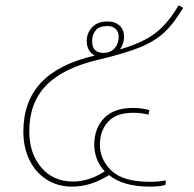

<svg xmlns="http://www.w3.org/2000/svg" viewBox="-20 -693 724 715"><path d="M89 -204Q89 -122 133.5 -69.5Q178 -17 252 -17Q312 -17 370 -55Q350 -76 340.5 -101.5Q331 -127 331 -154Q331 -215 367.5 -253Q404 -291 475 -291Q509 -291 536 -283L533 -266Q507 -273 475 -273Q413 -273 382.5 -239.5Q352 -206 352 -154Q352 -99 395 -57.5Q438 -16 538 -16Q568 -16 598 -21L596 -4Q572 2 538 2Q439 2 386 -41Q318 2 249 2Q195 2 153.5 -24.5Q112 -51 89.5 -97.5Q67 -144 67 -203Q67 -315 132.5 -385Q198 -455 333 -486Q319 -493 311 -507Q303 -521 303 -540Q303 -570 323 -591.5Q343 -613 380 -613Q409 -613 425.5 -597.5Q442 -582 442 -556Q442 -531 427 -509Q512 -534 558.5 -569.5Q605 -605 645 -673L662 -664Q628 -606 592 -572.5Q556 -539 500.5 -516.5Q445 -494 348 -471Q215 -440 152 -375Q89 -310 89 -204ZM323 -540Q323 -496 365 -496Q392 -496 407 -513.5Q422 -531 422 -556Q422 -574 411 -585Q400 -596 380 -596Q349 -596 336 -579.5Q323 -563 323 -540Z"/></svg>

Font: FiraGO Thin
Style: Italic
Weight: 100
Italic angle: -8°
Designer: bBox Type GmbH
Foundry: bBox Type GmbH
Version: Version 1.001